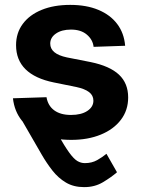

<svg xmlns="http://www.w3.org/2000/svg" viewBox="-20 -558 583 782"><path d="M145.5 -141.1Q187.5 -60.5 215.3 -11.5Q243.2 37.6 261.7 63.2Q280.3 88.9 294.9 97.7Q309.6 106.4 325.7 106.4Q354 106.4 376 94Q397.9 81.5 413.6 68.4L456.5 143.6Q433.6 163.6 399.4 184.1Q365.2 204.6 321.8 204.1Q279.8 204.1 248.5 185.5Q217.3 167 193.6 136.7Q169.9 106.4 149.9 71.8L58.6 -86.4ZM489.7 -371.6 361.3 -367.2Q357.9 -396.5 333.7 -417Q309.6 -437.5 269 -437.5Q231.4 -437.5 208 -421.4Q184.6 -405.3 184.6 -380.4Q184.6 -359.4 201.4 -345.5Q218.3 -331.5 252.4 -324.2L349.1 -305.2Q427.2 -289.1 464.6 -253.9Q502 -218.8 502 -161.1Q502 -108.9 472.4 -70.1Q442.9 -31.2 390.6 -9.8Q338.4 11.7 270.5 11.7Q203.1 11.7 151.6 -8.3Q100.1 -28.3 69.3 -66.4Q38.6 -104.5 32.7 -157.7L169.4 -162.1Q175.3 -127.4 200.9 -108.6Q226.6 -89.8 269 -89.8Q311 -89.8 335.7 -106.2Q360.4 -122.6 360.4 -147.9Q360.4 -169.4 342.8 -182.9Q325.2 -196.3 291 -203.6L199.2 -222.2Q122.6 -237.8 84 -275.9Q45.4 -314 45.4 -374Q45.4 -423.8 72.8 -460.7Q100.1 -497.6 149.7 -517.8Q199.2 -538.1 266.1 -538.1Q332 -538.1 380.6 -517.8Q429.2 -497.6 457.3 -460.4Q485.4 -423.3 489.7 -371.6Z"/></svg>

Font: Inter Cardless Tabular Bold
Style: Bold
Weight: 700
Designer: Rasmus Andersson
Foundry: rsms
Version: Version 4.000;git-4fc901f